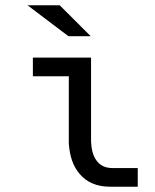

<svg xmlns="http://www.w3.org/2000/svg" viewBox="-20 -710 590 733"><path d="M347.7 -98.1Q368.2 -68.4 409.7 -68.4H505.9V2.9H401.4Q325.2 2.9 284.2 -45.9Q247.1 -88.9 242.7 -163.1V-418.9H105.5V-490.2H327.6V-169.9Q329.6 -123 347.7 -98.1ZM326.2 -571.8H241.2L85 -689.9H208ZM0 -490.2Z"/></svg>

Font: Code New Roman
Style: Regular
Weight: 400
Monospace: yes
Designer: Sam Radian
Foundry: Code New Roman
Version: Version 2.00 November 29, 2014